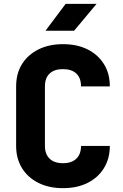

<svg xmlns="http://www.w3.org/2000/svg" viewBox="-20 -970 640 1000"><path d="M308 10Q235 10 180 -17.5Q125 -45 94.5 -94.5Q64 -144 64 -210V-520Q64 -587 94.5 -636Q125 -685 180 -712.5Q235 -740 308 -740Q382 -740 436.5 -712.5Q491 -685 521.5 -636Q552 -587 552 -520H402Q402 -564 377.5 -587Q353 -610 308 -610Q263 -610 238.5 -587Q214 -564 214 -520V-210Q214 -167 238.5 -143.5Q263 -120 308 -120Q353 -120 377.5 -143.5Q402 -167 402 -210H552Q552 -144 521.5 -94.5Q491 -45 436.5 -17.5Q382 10 308 10ZM217 -810 322 -950H483L366 -810Z"/></svg>

Font: JetBrains Mono NL ExtraBold
Style: Regular
Weight: 800
Designer: Philipp Nurullin, Konstantin Bulenkov
Foundry: JetBrains
Version: Version 2.304; ttfautohint (v1.8.4.7-5d5b)